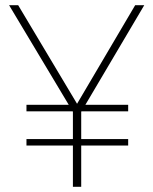

<svg xmlns="http://www.w3.org/2000/svg" viewBox="-20 -720 591 740"><path d="M309 -316H474V-291H294L293 -289V-184H474V-159H293V0H261V-159H82V-184H261V-289L260 -291H82V-316H245L15 -700H50L277 -320L501 -700H536Z"/></svg>

Font: KoHo ExtraLight
Style: Regular
Weight: 275
Version: Version 1.000; ttfautohint (v1.6)